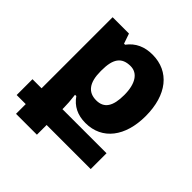

<svg xmlns="http://www.w3.org/2000/svg" viewBox="-201 -660 1047 1047"><g transform="rotate(45 323.0 -136.5)"><path d="M83 241H244V166H584V44H244V33C244 8 242 -21 237 -60H247C279 -14 325 9 386 9C515 9 592 -94 592 -250C592 -413 512 -514 381 -514C321 -514 272 -493 237 -446H229L209 -504H83V44H13V166H83ZM340 -120C277 -120 245 -163 245 -249V-257C245 -344 272 -385 341 -385C395 -385 428 -336 428 -249C428 -162 401 -120 340 -120Z"/></g></svg>

Font: Noto Sans Armenian Extra
Style: Regular
Weight: 800
Designer: Monotype Design Team
Foundry: Monotype Imaging Inc.
Version: Version 1.901